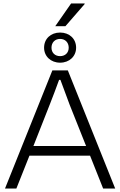

<svg xmlns="http://www.w3.org/2000/svg" viewBox="-20 -1095 698 1115"><path d="M301 -943H360L472 -1072L471 -1075H393ZM329 -731C383 -731 422 -768 422 -818C422 -870 383 -906 329 -906C275 -906 236 -870 236 -818C236 -768 275 -731 329 -731ZM329 -769C299 -769 279 -789 279 -818C279 -848 299 -869 329 -869C359 -869 379 -848 379 -818C379 -789 359 -769 329 -769ZM9 0H75L151 -191H503L579 0H649L374 -686H284ZM174 -247 269 -488C285 -527 309 -593 323 -631H331C349 -581 376 -509 384 -488L480 -247Z"/></svg>

Font: Archivo ExtraLight
Style: Regular
Weight: 200
Designer: Hector Gatti
Foundry: Omnibus-Type
Version: Version 2.001